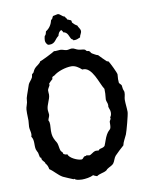

<svg xmlns="http://www.w3.org/2000/svg" viewBox="-104 -1015 874 1133"><g transform="rotate(-10 333.5 -448.0)"><path d="M630 -420C630 -426 625 -433 624 -439C622 -447 623 -455 621 -462C618 -468 607 -476 607 -480C607 -488 606 -494 606 -501C606 -511 608 -520 608 -530C608 -539 576 -605 569 -614L559 -617C544 -632 528 -646 514 -662C508 -662 503 -666 498 -668C465 -684 480 -685 466 -694C462 -697 457 -695 453 -697C449 -700 447 -705 443 -707C435 -711 415 -710 404 -714C392 -717 381 -727 368 -727C358 -727 349 -723 339 -723C326 -723 314 -731 300 -731C291 -731 282 -729 272 -729C269 -729 266 -729 263 -730C258 -725 179 -685 172 -685C166 -671 147 -663 137 -652C129 -644 126 -636 121 -626C118 -622 113 -621 111 -617C109 -612 110 -606 108 -601C102 -587 85 -572 82 -562C74 -536 63 -510 56 -485C54 -476 55 -467 53 -459C45 -427 42 -435 42 -396C42 -381 43 -367 43 -352C43 -340 40 -328 40 -315C40 -300 46 -286 46 -271C46 -266 45 -261 43 -256C60 -233 50 -203 56 -178C58 -170 63 -163 66 -156C69 -146 69 -136 72 -127L79 -123V-121C79 -102 96 -101 98 -85C108 -75 112 -62 114 -49C140 -32 158 -6 185 9C205 19 226 26 246 35C248 29 254 37 256 38C265 43 284 45 294 45C314 45 345 41 363 31C369 36 378 38 385 41C403 28 425 29 443 18C447 16 449 11 453 9C465 0 482 -4 492 -17C501 -29 504 -48 514 -59C531 -77 550 -94 569 -111C573 -132 586 -151 595 -172C602 -189 628 -286 628 -301C628 -325 624 -350 624 -374C624 -389 631 -403 630 -418ZM530 -317C530 -306 528 -295 521 -288C526 -274 514 -271 514 -260C514 -204 506 -228 485 -191C474 -172 468 -147 459 -127C451 -118 437 -117 427 -114L421 -107H417C411 -107 404 -109 398 -107C386 -104 371 -88 361 -88C356 -88 352 -91 346 -91C344 -91 342 -90 340 -88C323 -90 325 -72 311 -72C288 -72 241 -93 234 -117C222 -115 220 -120 211 -123C213 -134 201 -137 198 -146C193 -160 193 -177 188 -191C186 -197 182 -202 179 -207C167 -229 163 -242 163 -269C163 -282 165 -294 165 -307C165 -316 164 -325 159 -333C161 -345 169 -355 169 -367C169 -376 166 -385 166 -394C166 -426 189 -454 189 -483C189 -492 187 -501 188 -510C190 -518 202 -535 202 -538C202 -541 200 -543 201 -546C202 -548 222 -568 224 -568C226 -572 224 -578 227 -581C230 -585 236 -585 240 -588C265 -609 313 -624 347 -624C370 -624 391 -610 408 -594C468 -602 493 -494 517 -459V-431C517 -419 514 -408 514 -396C514 -384 522 -374 522 -362C522 -358 522 -355 521 -352C523 -340 530 -330 530 -317ZM440 -819C440 -833 428 -842 424 -855C413 -860 404 -869 396 -878C398 -885 393 -886 394 -890V-892C386 -892 381 -899 373 -899C371 -907 363 -912 360 -920C345 -922 336 -941 321 -941C320 -941 295 -936 293 -935C287 -930 288 -916 278 -915C272 -889 259 -867 236 -853C234 -844 232 -832 224 -827C222 -819 220 -810 220 -802C220 -790 225 -781 234 -773C237 -773 240 -772 244 -772C279 -772 281 -799 304 -814C307 -827 313 -841 327 -845C329 -839 335 -837 335 -830C364 -826 365 -796 376 -783C379 -779 387 -779 386 -773H392C406 -772 415 -778 428 -783C429 -796 440 -806 440 -819Z"/></g></svg>

Font: Margarine
Style: Regular
Weight: 400
Designer: Astigmatic (AOETI)
Foundry: Astigmatic (AOETI)
Version: Version 1.000